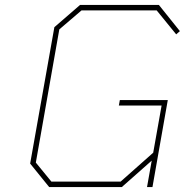

<svg xmlns="http://www.w3.org/2000/svg" viewBox="-20 -757 748 777"><path d="M179 0 102 -95 200 -647 304 -737H623L708 -631L693 -618L614 -715H310L220 -638L125 -99L188 -22H468L600 -139L634 -330H461L465 -352H659L597 0H575L594 -107L473 0Z"/></svg>

Font: Tomorrow Thin
Style: Italic
Weight: 250
Italic angle: -10°
Designer: Tony de Marco, Monica Rizzolli
Foundry: Just in Type
Version: Version 2.002